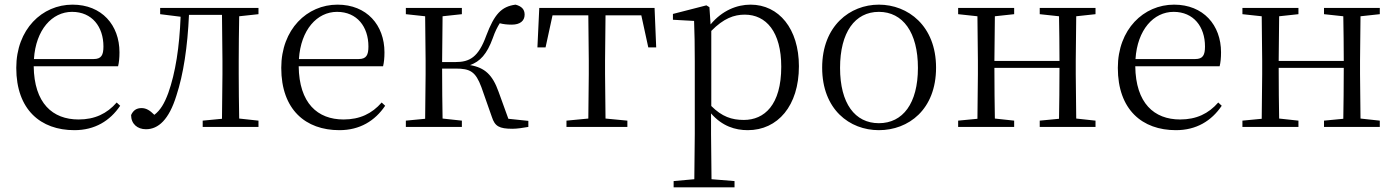

<svg xmlns="http://www.w3.org/2000/svg" viewBox="-20 -546 6002 826"><path d="M300 14C388 14 453 -26 497 -91L482 -105C440 -57 388 -32 318 -32C206 -32 127 -102 125 -261H488C492 -277 494 -297 494 -321C494 -438 418 -526 292 -526C161 -526 50 -420 50 -254C50 -74 155 14 300 14ZM126 -292C134 -418 204 -495 290 -495C376 -495 425 -431 425 -346C425 -309 416 -292 383 -292Z M934 0H1092V-27L1009 -36C1008 -91 1007 -173 1007 -227V-285C1007 -338 1008 -420 1009 -476L1092 -485V-512H669V-485L757 -474C752 -344 735 -233 704 -146C687 -100 670 -72 644 -52C625 -71 609 -81 589 -81C567 -81 553 -71 544 -51C544 -13 571 10 608 10C661 10 707 -31 739 -135C769 -226 787 -345 793 -482H935L937 -285V-227L935 -35L852 -27V0Z M1440 14C1528 14 1593 -26 1637 -91L1622 -105C1580 -57 1528 -32 1458 -32C1346 -32 1267 -102 1265 -261H1628C1632 -277 1634 -297 1634 -321C1634 -438 1558 -526 1432 -526C1301 -526 1190 -420 1190 -254C1190 -74 1295 14 1440 14ZM1266 -292C1274 -418 1344 -495 1430 -495C1516 -495 1565 -431 1565 -346C1565 -309 1556 -292 1523 -292Z M2096 -43C2109 -3 2127 8 2185 8C2204 8 2231 4 2253 0V-26L2167 -35L2125 -151C2099 -224 2066 -255 2002 -266C2045 -281 2075 -313 2100 -382C2110 -411 2120 -430 2130 -446C2145 -442 2161 -440 2182 -440C2217 -440 2237 -456 2237 -483C2237 -506 2224 -519 2198 -526C2137 -518 2107 -485 2072 -393C2038 -299 2000 -279 1939 -279H1882L1884 -476L1967 -485V-512H1726V-485L1809 -476L1811 -285V-227L1809 -35L1726 -27V0H1967V-27L1884 -36C1883 -90 1882 -175 1882 -251H1940C2003 -251 2026 -238 2051 -171Z M2510 0H2679V-27L2585 -36L2583 -227V-285L2585 -480H2739L2769 -342H2803L2796 -512H2300L2292 -342H2327L2357 -480H2511L2513 -285V-227L2511 -36L2417 -27V0Z M3197 14C3326 14 3417 -91 3417 -261C3417 -422 3331 -526 3209 -526C3150 -526 3087 -501 3037 -441L3032 -515L3019 -523L2875 -486V-461L2966 -456C2968 -406 2969 -351 2969 -282V30L2967 225L2878 233V260H3140V233L3041 225L3039 30V-58C3087 -3 3143 14 3197 14ZM3040 -413C3093 -467 3138 -483 3184 -483C3276 -483 3341 -409 3341 -259C3341 -94 3268 -30 3180 -30C3128 -30 3086 -44 3040 -90Z M3761 14C3888 14 4007 -74 4007 -255C4007 -435 3886 -526 3761 -526C3637 -526 3517 -435 3517 -255C3517 -75 3635 14 3761 14ZM3761 -16C3658 -16 3594 -101 3594 -254C3594 -407 3658 -495 3761 -495C3864 -495 3929 -407 3929 -254C3929 -101 3864 -16 3761 -16Z M4453 -485 4536 -476C4537 -422 4538 -343 4538 -284H4258L4260 -476L4343 -485V-512H4102V-485L4185 -476L4187 -285V-227L4185 -35L4102 -27V0H4343V-27L4260 -36C4259 -91 4258 -176 4258 -254H4538C4538 -176 4537 -91 4536 -35L4453 -27V0H4693V-27L4610 -36L4608 -227V-285L4610 -476L4693 -485V-512H4453Z M5039 14C5127 14 5192 -26 5236 -91L5221 -105C5179 -57 5127 -32 5057 -32C4945 -32 4866 -102 4864 -261H5227C5231 -277 5233 -297 5233 -321C5233 -438 5157 -526 5031 -526C4900 -526 4789 -420 4789 -254C4789 -74 4894 14 5039 14ZM4865 -292C4873 -418 4943 -495 5029 -495C5115 -495 5164 -431 5164 -346C5164 -309 5155 -292 5122 -292Z M5676 -485 5759 -476C5760 -422 5761 -343 5761 -284H5481L5483 -476L5566 -485V-512H5325V-485L5408 -476L5410 -285V-227L5408 -35L5325 -27V0H5566V-27L5483 -36C5482 -91 5481 -176 5481 -254H5761C5761 -176 5760 -91 5759 -35L5676 -27V0H5916V-27L5833 -36L5831 -227V-285L5833 -476L5916 -485V-512H5676Z"/></svg>

Font: Noto Serif TC Light
Style: Regular
Weight: 300
Designer: Ryoko NISHIZUKA 西塚涼子 (kana & ideographs); Frank Grießhammer (Latin, Greek & Cyrillic); Wenlong ZHANG 张文龙 (bopomofo); San
Foundry: Adobe
Version: Version 2.001;hotconv 1.1.0;makeotfexe 2.6.0